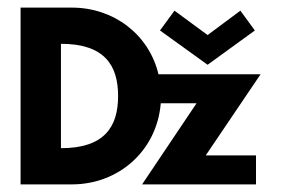

<svg xmlns="http://www.w3.org/2000/svg" viewBox="-20 -484 737 504"><path d="M290 -232C290 -151 254 -95 140 -95V-369C254 -369 290 -313 290 -232ZM34 -464V0H169C291 0 392 -88 402 -213H496L353 0H652V-76H520L664 -289H396C371 -394 278 -464 169 -464ZM438 -456 400 -404 525 -314 649 -404 611 -456 525 -392Z"/></svg>

Font: Hussar Tani
Style: Bold
Weight: 700
Foundry: Cannot Into Space Fonts
Version: Version 0.92